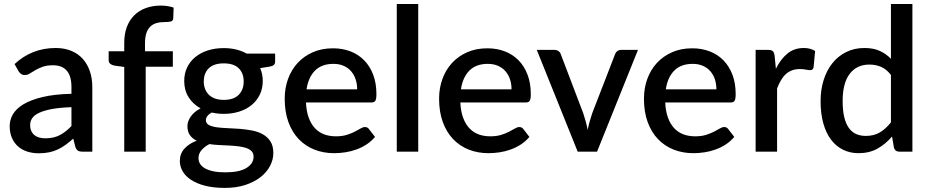

<svg xmlns="http://www.w3.org/2000/svg" viewBox="-20 -760 4657 962"><path d="M338 -223Q280.5 -221 241 -213.8Q201.5 -206.5 177 -195.2Q152.5 -184 141.8 -168.5Q131 -153 131 -134.5Q131 -116.5 136.8 -103.8Q142.5 -91 152.8 -82.8Q163 -74.5 176.8 -70.8Q190.5 -67 207 -67Q249 -67 279.2 -82.8Q309.5 -98.5 338 -128.5ZM53 -439Q139.5 -519.5 259 -519.5Q303 -519.5 337.2 -505.2Q371.5 -491 394.8 -465Q418 -439 430.2 -403.2Q442.5 -367.5 442.5 -324V0H394.5Q379 0 371 -4.8Q363 -9.5 357.5 -24L347 -65.5Q327.5 -48 308.5 -34.2Q289.5 -20.5 269.2 -11Q249 -1.5 225.8 3.2Q202.5 8 174.5 8Q143.5 8 116.8 -0.5Q90 -9 70.5 -26.2Q51 -43.5 39.8 -69Q28.5 -94.5 28.5 -129Q28.5 -158.5 44.2 -186.5Q60 -214.5 96.2 -236.8Q132.5 -259 191.8 -273.5Q251 -288 338 -290V-324Q338 -379 314.5 -406Q291 -433 245.5 -433Q214.5 -433 193.5 -425.2Q172.5 -417.5 157 -408.5Q141.5 -399.5 129.5 -391.8Q117.5 -384 104 -384Q93 -384 85.2 -389.8Q77.5 -395.5 72.5 -404Z M602.5 0V-424.5L552.5 -431.5Q540 -434 532.2 -440.5Q524.5 -447 524.5 -459V-503H602.5V-546Q602.5 -589.5 615.2 -624Q628 -658.5 651.8 -682.5Q675.5 -706.5 709.5 -719.2Q743.5 -732 786 -732Q803.5 -732 819.2 -729.5Q835 -727 850 -722L848 -668Q847 -654.5 834.8 -652Q822.5 -649.5 804 -649.5Q781.5 -649.5 763.5 -644.2Q745.5 -639 732.8 -626.5Q720 -614 713.2 -593.5Q706.5 -573 706.5 -542.5V-503H846V-425.5H710V0Z M1101 -259.5Q1151 -259.5 1176 -285Q1201 -310.5 1201 -351.5Q1201 -393.5 1176 -418Q1151 -442.5 1101 -442.5Q1051.5 -442.5 1026.2 -418Q1001 -393.5 1001 -351.5Q1001 -331.5 1007.5 -314.5Q1014 -297.5 1026.5 -285.2Q1039 -273 1057.8 -266.2Q1076.5 -259.5 1101 -259.5ZM1250.5 25Q1250.5 8 1240.8 -2.2Q1231 -12.5 1214.5 -18.2Q1198 -24 1176 -26.8Q1154 -29.5 1129.2 -30.8Q1104.5 -32 1078.8 -33.2Q1053 -34.5 1029 -38Q1005 -25.5 989.8 -8Q974.5 9.5 974.5 32.5Q974.5 47.5 982.2 60.5Q990 73.5 1006.2 83Q1022.5 92.5 1047.8 98Q1073 103.5 1108.5 103.5Q1179.5 103.5 1215 81.5Q1250.5 59.5 1250.5 25ZM1358.5 -491.5V-451.5Q1358.5 -431.5 1334.5 -427L1283.5 -418.5Q1296.5 -389.5 1296.5 -354Q1296.5 -316.5 1281.8 -286Q1267 -255.5 1241 -234Q1215 -212.5 1179 -201Q1143 -189.5 1101 -189.5Q1085 -189.5 1069.8 -191.2Q1054.5 -193 1040 -196Q1025.5 -187.5 1018.5 -178Q1011.5 -168.5 1011.5 -158.5Q1011.5 -142 1026 -134Q1040.5 -126 1064.2 -122.5Q1088 -119 1118.5 -118Q1149 -117 1180.5 -114.5Q1212 -112 1242.5 -106.2Q1273 -100.5 1296.8 -87.2Q1320.5 -74 1335 -51.5Q1349.5 -29 1349.5 7Q1349.5 40 1333 71.5Q1316.5 103 1285.2 127.5Q1254 152 1209 166.8Q1164 181.5 1106.5 181.5Q1049.5 181.5 1007.2 170.5Q965 159.5 936.8 140.8Q908.5 122 894.8 97.5Q881 73 881 46.5Q881 10.5 903.8 -15Q926.5 -40.5 965.5 -55Q944.5 -65 931.8 -82.5Q919 -100 919 -128.5Q919 -151 935.5 -175.5Q952 -200 985 -217Q947 -238 925 -272.8Q903 -307.5 903 -354Q903 -392 917.8 -422.5Q932.5 -453 959 -474.5Q985.5 -496 1021.8 -507.5Q1058 -519 1101 -519Q1167 -519 1216 -491.5Z M1769.5 -312.5Q1769.5 -339.5 1761.8 -362.8Q1754 -386 1739 -403.2Q1724 -420.5 1701.8 -430.2Q1679.5 -440 1650.5 -440Q1592 -440 1558.5 -406.5Q1525 -373 1516 -312.5ZM1513 -246.5Q1515 -203 1526.5 -171.2Q1538 -139.5 1557.2 -118.5Q1576.5 -97.5 1603.2 -87.2Q1630 -77 1663 -77Q1694.5 -77 1717.5 -84.2Q1740.5 -91.5 1757.5 -100.2Q1774.5 -109 1786.5 -116.2Q1798.5 -123.5 1808.5 -123.5Q1821.5 -123.5 1828.5 -113.5L1859 -74Q1840 -51.5 1816 -36Q1792 -20.5 1765 -10.8Q1738 -1 1709.5 3.2Q1681 7.5 1654 7.5Q1601 7.5 1555.8 -10.2Q1510.5 -28 1477.2 -62.5Q1444 -97 1425.2 -148Q1406.5 -199 1406.5 -265.5Q1406.5 -318.5 1423.2 -364.5Q1440 -410.5 1471.2 -444.5Q1502.5 -478.5 1547.2 -498.2Q1592 -518 1648.5 -518Q1695.5 -518 1735.5 -502.8Q1775.5 -487.5 1804.5 -458Q1833.5 -428.5 1849.8 -385.8Q1866 -343 1866 -288.5Q1866 -263.5 1860.5 -255Q1855 -246.5 1840.5 -246.5Z M2075.5 -740V0H1968V-740Z M2543 -312.5Q2543 -339.5 2535.2 -362.8Q2527.5 -386 2512.5 -403.2Q2497.5 -420.5 2475.2 -430.2Q2453 -440 2424 -440Q2365.5 -440 2332 -406.5Q2298.5 -373 2289.5 -312.5ZM2286.5 -246.5Q2288.5 -203 2300 -171.2Q2311.5 -139.5 2330.8 -118.5Q2350 -97.5 2376.8 -87.2Q2403.5 -77 2436.5 -77Q2468 -77 2491 -84.2Q2514 -91.5 2531 -100.2Q2548 -109 2560 -116.2Q2572 -123.5 2582 -123.5Q2595 -123.5 2602 -113.5L2632.5 -74Q2613.5 -51.5 2589.5 -36Q2565.5 -20.5 2538.5 -10.8Q2511.5 -1 2483 3.2Q2454.5 7.5 2427.5 7.5Q2374.5 7.5 2329.2 -10.2Q2284 -28 2250.8 -62.5Q2217.5 -97 2198.8 -148Q2180 -199 2180 -265.5Q2180 -318.5 2196.8 -364.5Q2213.5 -410.5 2244.8 -444.5Q2276 -478.5 2320.8 -498.2Q2365.5 -518 2422 -518Q2469 -518 2509 -502.8Q2549 -487.5 2578 -458Q2607 -428.5 2623.2 -385.8Q2639.5 -343 2639.5 -288.5Q2639.5 -263.5 2634 -255Q2628.5 -246.5 2614 -246.5Z M3176.5 -510 2971.5 0H2874.5L2669.5 -510H2758Q2770.5 -510 2778.8 -503.8Q2787 -497.5 2789.5 -489L2902.5 -192Q2909.5 -171 2915 -150.5Q2920.5 -130 2924.5 -109Q2928.5 -130 2934.2 -150.2Q2940 -170.5 2947 -192L3062 -489Q3065 -498 3073 -504Q3081 -510 3092.5 -510Z M3569.5 -312.5Q3569.5 -339.5 3561.8 -362.8Q3554 -386 3539 -403.2Q3524 -420.5 3501.8 -430.2Q3479.5 -440 3450.5 -440Q3392 -440 3358.5 -406.5Q3325 -373 3316 -312.5ZM3313 -246.5Q3315 -203 3326.5 -171.2Q3338 -139.5 3357.2 -118.5Q3376.5 -97.5 3403.2 -87.2Q3430 -77 3463 -77Q3494.5 -77 3517.5 -84.2Q3540.5 -91.5 3557.5 -100.2Q3574.5 -109 3586.5 -116.2Q3598.5 -123.5 3608.5 -123.5Q3621.5 -123.5 3628.5 -113.5L3659 -74Q3640 -51.5 3616 -36Q3592 -20.5 3565 -10.8Q3538 -1 3509.5 3.2Q3481 7.5 3454 7.5Q3401 7.5 3355.8 -10.2Q3310.5 -28 3277.2 -62.5Q3244 -97 3225.2 -148Q3206.5 -199 3206.5 -265.5Q3206.5 -318.5 3223.2 -364.5Q3240 -410.5 3271.2 -444.5Q3302.5 -478.5 3347.2 -498.2Q3392 -518 3448.5 -518Q3495.5 -518 3535.5 -502.8Q3575.5 -487.5 3604.5 -458Q3633.5 -428.5 3649.8 -385.8Q3666 -343 3666 -288.5Q3666 -263.5 3660.5 -255Q3655 -246.5 3640.5 -246.5Z M3867.5 -415.5Q3891.5 -464 3925.5 -491.8Q3959.5 -519.5 4007 -519.5Q4023.5 -519.5 4038 -515.8Q4052.5 -512 4064 -504.5L4056.5 -423.5Q4054.5 -415 4050.2 -411.8Q4046 -408.5 4039 -408.5Q4031.5 -408.5 4017.5 -411.2Q4003.5 -414 3988 -414Q3965.5 -414 3948.2 -407.5Q3931 -401 3917.2 -388.5Q3903.5 -376 3893 -358Q3882.5 -340 3873.5 -317V0H3766V-510H3828.5Q3845.5 -510 3852 -503.8Q3858.5 -497.5 3861 -482Z M4444 -384.5Q4421.5 -413.5 4394.5 -425Q4367.5 -436.5 4336 -436.5Q4273 -436.5 4237.5 -390.2Q4202 -344 4202 -253.5Q4202 -206.5 4210 -173.2Q4218 -140 4233 -119Q4248 -98 4269.5 -88.5Q4291 -79 4318 -79Q4359 -79 4388.8 -96.8Q4418.5 -114.5 4444 -147ZM4551.5 -740V0H4486.5Q4465 0 4459 -20.5L4449.5 -76Q4417.5 -38.5 4376.8 -15.5Q4336 7.5 4282 7.5Q4239 7.5 4204 -9.8Q4169 -27 4144 -60Q4119 -93 4105.2 -141.8Q4091.5 -190.5 4091.5 -253.5Q4091.5 -310.5 4106.8 -359Q4122 -407.5 4150.5 -443.2Q4179 -479 4219.8 -499.2Q4260.5 -519.5 4311 -519.5Q4356 -519.5 4387.5 -505.2Q4419 -491 4444 -465.5V-740Z"/></svg>

Font: LatoLatin Semibold
Style: Regular
Weight: 600
Designer: Lukasz Dziedzic with Adam Twardoch and Botio Nikoltchev
Foundry: tyPoland Lukasz Dziedzic
Version: Version 2.015; 2015-08-06; http://www.latofonts.com/